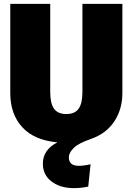

<svg xmlns="http://www.w3.org/2000/svg" viewBox="-20 -716 684 990"><path d="M611 -696V-236Q611 -154 570 -91Q529 -28 450 0Q385 22 360 47Q335 72 335 95Q335 139 386 139Q412 139 447 131L435 246Q400 254 361 254Q291 254 246 220Q201 186 201 128Q201 56 276 18Q156 7 94.5 -60.5Q33 -128 33 -236V-696H239V-242Q239 -183 258.5 -155.5Q278 -128 322 -128Q366 -128 385.5 -155.5Q405 -183 405 -242V-696Z"/></svg>

Font: FiraGO Heavy
Style: Regular
Weight: 900
Designer: bBox Type
Foundry: bBox Type GmbH
Version: Version 1.001